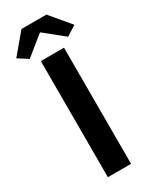

<svg xmlns="http://www.w3.org/2000/svg" viewBox="-258 -1005 850 1061"><g transform="rotate(-30 166.5 -474.0)"><path d="M91 0V-741H239V0ZM44 -782 -19 -822 87 -948H246L352 -822L289 -782L169 -879H164Z"/></g></svg>

Font: Swei Fan Sans CJK TC
Style: Bold
Weight: 700
Version: Version 2.130